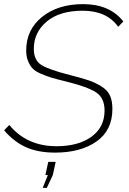

<svg xmlns="http://www.w3.org/2000/svg" viewBox="-23 -735 624 931"><path d="M-3 -103 22 -129Q107 -26 251 -26Q357 -26 420.5 -72Q484 -118 484 -199Q484 -260 443 -287Q402 -314 297 -340Q251 -351 228 -358Q205 -365 176.5 -377Q148 -389 135 -403Q122 -417 113 -439Q104 -461 104 -490Q104 -591 181 -653Q258 -715 380 -715Q509 -715 575 -631L550 -605Q495 -683 378 -683Q266 -683 203.5 -630.5Q141 -578 141 -498Q141 -443 177.5 -420Q214 -397 317 -371Q376 -356 408 -345Q440 -334 469.5 -315.5Q499 -297 510.5 -271Q522 -245 522 -207Q522 -103 445 -49Q368 5 244 5Q162 5 103.5 -21Q45 -47 -3 -103ZM184 176 209 114H197L211 50H247L233 114L204 176Z"/></svg>

Font: Raleway-v4020 ExtraLight
Style: Italic
Weight: 275
Italic angle: -12°
Designer: Matt McInerney, Pablo Impallari, Rodrigo Fuenzalida
Foundry: Matt McInerney, Pablo Impallari, Rodrigo Fuenzalida
Version: Version 4.020;PS 004.020;hotconv 1.0.88;makeotf.lib2.5.64775